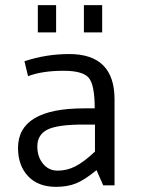

<svg xmlns="http://www.w3.org/2000/svg" viewBox="-20 -720 556 746"><path d="M307 -299H348Q348 -390 325 -417.5Q302 -445 227 -445Q144 -445 89 -424L75 -482Q159 -510 249 -510Q425 -510 425 -334V0H381L355 -59Q309 -21 275.5 -7.5Q242 6 198 6Q128 6 89 -35.5Q50 -77 50 -145Q50 -299 307 -299ZM349 -236H304Q202 -236 163.5 -216Q125 -196 125 -151Q125 -111 147 -84Q169 -57 204 -57Q240 -57 272.5 -73.5Q305 -90 349 -131ZM127 -594V-700H198V-594ZM306 -594V-700H377V-594Z"/></svg>

Font: Gudea
Style: Regular
Weight: 400
Designer: Agustina Mingote
Foundry: Agustina Mingote
Version: Version 1.002